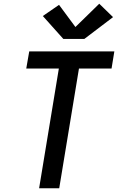

<svg xmlns="http://www.w3.org/2000/svg" viewBox="-20 -1011 640 1031"><path d="M190 0 296 -643H121L137 -735H594L579 -643H404L298 0ZM320 -802 210 -925 297 -985 385 -866 513 -991 587 -919 433 -802Z"/></svg>

Font: Iosevka Curly SmBdExObl
Style: Regular
Weight: 600
Width: 7
Italic angle: -9°
Monospace: yes
Designer: Belleve Invis
Foundry: Belleve Invis
Version: Version 11.1.0; ttfautohint (v1.8.3)